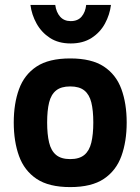

<svg xmlns="http://www.w3.org/2000/svg" viewBox="-20 -750 572 782"><path d="M266 12Q179 12 129 -21.5Q79 -55 57.5 -114.5Q36 -174 36 -251Q36 -328 57.5 -387Q79 -446 129 -479Q179 -512 266 -512Q353 -512 403 -479Q453 -446 474.5 -387Q496 -328 496 -251Q496 -174 474.5 -114.5Q453 -55 403 -21.5Q353 12 266 12ZM266 -102Q303 -102 323.5 -119Q344 -136 352 -169.5Q360 -203 360 -251Q360 -300 352 -332.5Q344 -365 323.5 -381.5Q303 -398 266 -398Q229 -398 208.5 -381.5Q188 -365 180 -332.5Q172 -300 172 -251Q172 -203 180 -169.5Q188 -136 208.5 -119Q229 -102 266 -102ZM268 -573Q218 -573 183.5 -595.5Q149 -618 129 -654Q109 -690 104 -730H205Q209 -700 225 -682Q241 -664 268 -664Q297 -664 312.5 -682.5Q328 -701 331 -730H432Q427 -690 407.5 -654Q388 -618 353 -595.5Q318 -573 268 -573Z"/></svg>

Font: Titillium Web SemiBold
Style: Regular
Weight: 600
Designer: Mohamed Gaber, Accademia di Belle Arti di Urbino
Foundry: Kief Type Foundry, Accademia di Belle Arti di Urbino
Version: Version 3.000; ttfautohint (v1.8.4)